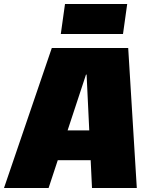

<svg xmlns="http://www.w3.org/2000/svg" viewBox="-53 -940 747 960"><path d="M206 -700H588L631 0H407L380 -567H377L190 0H-33ZM211 -288H466L445 -139H190ZM583 -920 562 -770H251L272 -920Z"/></svg>

Font: Pathway Extreme Condensed Black
Style: Italic
Weight: 900
Width: 3
Italic angle: -8°
Version: Version 1.001;gftools[0.9.26]